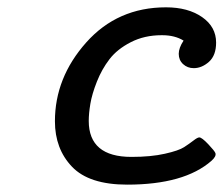

<svg xmlns="http://www.w3.org/2000/svg" viewBox="-20 -498 612 524"><path d="M129.9 -167Q129.9 -286.1 215.3 -382.1Q300.8 -478 433.1 -478Q493.2 -478 531.5 -451.4Q569.8 -424.8 569.8 -381.8Q569.8 -346.7 550.3 -329.3Q530.8 -312 508.8 -312Q491.7 -312 479.7 -323Q467.8 -334 467.8 -351.1Q467.8 -367.2 481 -387.2Q457 -401.9 422.9 -401.9Q421.9 -401.9 420.9 -401.9Q374 -401.9 336.9 -382.8Q299.8 -363.8 278.8 -336.4Q257.8 -309.1 244.4 -275.1Q231 -241.2 226.6 -214.6Q222.2 -188 222.2 -168Q222.2 -69.8 338.9 -69.8Q392.1 -69.8 429.9 -78.4Q467.8 -86.9 482.4 -96.4Q497.1 -106 508.1 -114.5Q519 -123 523.9 -123Q530.8 -123 548.3 -104.5Q565.9 -85.9 567.9 -80.1Q570.8 -71.3 557.1 -59.1Q482.9 5.9 327.1 5.9Q223.1 5.9 176.5 -43Q129.9 -91.8 129.9 -167Z"/></svg>

Font: CMU Concrete
Style: BoldItalic
Weight: 700
Italic angle: -14.04°
Version: Version 0.7.0